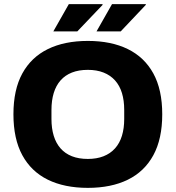

<svg xmlns="http://www.w3.org/2000/svg" viewBox="-20 -897 850 929"><path d="M405 12Q292 12 211.5 -27.5Q131 -67 88 -146Q45 -225 45 -344Q45 -463 88 -541.5Q131 -620 211.5 -659.5Q292 -699 405 -699Q518 -699 598.5 -659.5Q679 -620 722 -541.5Q765 -463 765 -344Q765 -225 722 -146Q679 -67 598.5 -27.5Q518 12 405 12ZM405 -128Q448 -128 481 -141Q514 -154 536.5 -179Q559 -204 570 -240Q581 -276 581 -321V-365Q581 -411 570 -447Q559 -483 536.5 -508Q514 -533 481 -546Q448 -559 405 -559Q361 -559 328 -546Q295 -533 273 -508Q251 -483 240 -447Q229 -411 229 -365V-321Q229 -276 240 -240Q251 -204 273 -179Q295 -154 328 -141Q361 -128 405 -128ZM447 -745 522 -877H685L686 -874L564 -745ZM238 -745 313 -877H475L477 -874L354 -745Z"/></svg>

Font: Archivo SemiBold ExtraBold
Style: Regular
Weight: 800
Version: Version 2.001